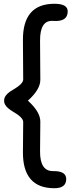

<svg xmlns="http://www.w3.org/2000/svg" viewBox="-20 -811 406 1018"><path d="M103 -389.6Q103 -366.2 48.8 -335Q0 -307.1 2 -277.3Q0 -248 48.8 -219.2Q103 -188 103 -164.6L101.6 -6.3Q99.6 187 268.6 187Q331.1 187 331.1 138.2Q331.1 95.2 261.7 96.2Q191.4 97.2 192.4 -9.3L193.8 -166Q194.3 -217.3 127.9 -277.3Q194.3 -336.9 193.8 -388.2L192.4 -594.7Q191.4 -705.1 261.2 -700.2Q338.9 -694.3 338.9 -750.5Q339.4 -791 268.6 -791Q100.1 -791 101.6 -597.7Z"/></svg>

Font: Comic Relief
Style: Regular
Weight: 400
Designer: Jeff Davis
Foundry: Loudifier
Version: Version 1.200; ttfautohint (v1.8.4.7-5d5b)